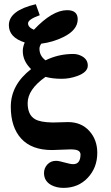

<svg xmlns="http://www.w3.org/2000/svg" viewBox="-20 -704 538 929"><path d="M450.7 35.6Q450.7 106.9 404.8 156Q358.9 205.1 287.1 205.1Q253.9 205.1 228 191.4Q193.4 172.4 192.9 133.8Q192.9 109.4 209.2 91.8Q225.6 74.2 251 74.2Q265.1 74.2 292.7 82.3Q320.3 90.3 334.5 90.3Q369.1 90.3 369.6 43.5Q369.1 21.5 335.9 19.5Q329.6 18.6 315.4 19Q301.3 19 273.7 20.5Q246.1 22 231.9 22Q133.3 22 82.8 -33.2Q32.2 -88.4 32.2 -187.5Q32.2 -293.5 130.4 -369.6Q89.8 -409.2 90.3 -458Q90.3 -477.1 99.6 -498.5Q22.9 -522.9 22.9 -582Q22.9 -653.3 153.3 -683.6L172.4 -630.4Q115.2 -609.9 115.7 -590.8Q115.7 -571.8 144 -560.1Q233.4 -654.8 304.7 -654.8Q356 -654.8 356 -610.8Q356 -558.6 286.1 -524.4Q236.3 -500 179.7 -492.7Q170.9 -480 170.9 -468.3Q170.9 -434.1 200.2 -412.1Q262.7 -442.9 334.5 -442.9Q357.4 -442.9 377.9 -431.2Q404.8 -415.5 404.8 -386.7Q404.8 -354.5 353 -335.9Q314.9 -322.3 276.9 -322.8Q234.9 -322.8 200.2 -332Q113.8 -271 113.8 -205.1Q113.8 -147.9 149.4 -127.4Q174.8 -112.3 234.9 -111.3Q248.5 -111.3 273.4 -112.3Q298.3 -113.3 309.1 -113.3Q373 -113.3 411.9 -70.6Q450.7 -27.8 450.7 35.6Z"/></svg>

Font: Accordance
Style: Bold
Weight: 700
Version: Version 1.2 (build January 31, 2020) Miklal Software Solutio